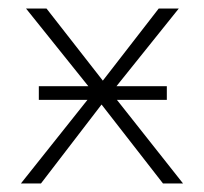

<svg xmlns="http://www.w3.org/2000/svg" viewBox="-20 -430 478 450"><path d="M409 0H362L218 -185L76 0H29L185 -196H71V-228H187L41 -410H89L221 -241L352 -410H399L253 -228H371V-196H254Z"/></svg>

Font: Ysabeau Infant Light
Style: Regular
Weight: 300
Designer: Christian Thalmann (Catharsis Fonts)
Version: Version 0.003